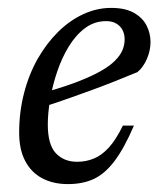

<svg xmlns="http://www.w3.org/2000/svg" viewBox="-20 -456 411 486"><path d="M248.5 -402.5Q219 -402.5 195.5 -385Q172 -367.5 154.2 -338.5Q136.5 -309.5 124.8 -274.8Q113 -240 107 -205Q101 -170 101 -141Q101 -89.5 121.5 -68Q142 -46.5 175 -46.5Q197.5 -46.5 217.2 -54.5Q237 -62.5 255.2 -82.2Q273.5 -102 291 -138H319Q294.5 -81 270.2 -48.8Q246 -16.5 217.8 -3.2Q189.5 10 152 10Q114.5 10 86.8 -4.8Q59 -19.5 43.8 -48.5Q28.5 -77.5 28.5 -120Q28.5 -172.5 40.8 -220Q53 -267.5 75.2 -306.8Q97.5 -346 126.8 -375Q156 -404 190.5 -420Q225 -436 261.5 -436Q296.5 -436 318.5 -423.8Q340.5 -411.5 350.8 -391.8Q361 -372 361 -349.5Q361 -328 351.8 -306.8Q342.5 -285.5 328 -273.5Q299 -261.5 270 -250Q241 -238.5 211.8 -227.8Q182.5 -217 153.2 -206.8Q124 -196.5 94.5 -187L96 -223Q144 -236.5 178.5 -250Q213 -263.5 235.8 -276.5Q258.5 -289.5 271.5 -302.8Q284.5 -316 290 -329.2Q295.5 -342.5 295.5 -356Q295.5 -370 290 -380.2Q284.5 -390.5 274.2 -396.5Q264 -402.5 248.5 -402.5Z"/></svg>

Font: Newsreader 16pt
Style: Italic
Weight: 400
Italic angle: -17°
Designer: Hugues Gentile
Foundry: Production Type
Version: Version 1.003